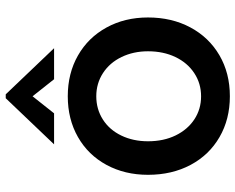

<svg xmlns="http://www.w3.org/2000/svg" viewBox="-98 -734 842 687"><g transform="rotate(-90 323.5 -390.0)"><path d="M42 -282Q42 -365 77.5 -430.5Q113 -496 177 -532.5Q241 -569 323 -569Q405 -569 469 -532.5Q533 -496 569 -430.5Q605 -365 605 -282Q605 -197 569.5 -130.5Q534 -64 470 -26.5Q406 11 323 11Q241 11 177 -26Q113 -63 77.5 -129.5Q42 -196 42 -282ZM484 -282Q484 -334 463.5 -376.5Q443 -419 406 -443Q369 -467 323 -467Q277 -467 240 -443.5Q203 -420 182.5 -377.5Q162 -335 162 -282Q162 -226 183 -183Q204 -140 240.5 -116Q277 -92 323 -92Q369 -92 406 -116.5Q443 -141 463.5 -184Q484 -227 484 -282ZM262 -618H151L316 -791H330L495 -618H384L323 -695Z"/></g></svg>

Font: Open Sauce One SemiBold
Style: Regular
Weight: 600
Designer: Alfredo Marco Pradil
Foundry: Creative Sauce Fz LLC
Version: Version 1.477